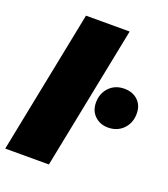

<svg xmlns="http://www.w3.org/2000/svg" viewBox="-141 -838 815 934"><g transform="rotate(20 266.5 -371.0)"><path d="M-5 0 143 -742H369L221 0ZM429 -267Q388 -267 360.5 -293Q333 -319 333 -362Q333 -409 363 -440.5Q393 -472 441 -472Q484 -472 511 -446.5Q538 -421 538 -378Q538 -330 507.5 -298.5Q477 -267 429 -267Z"/></g></svg>

Font: Montserrat Black
Style: Italic
Weight: 900
Italic angle: -11.3°
Designer: Julieta Ulanovsky
Foundry: Julieta Ulanovsky
Version: Version 9.000; ttfautohint (v1.8.4.7-5d5b)